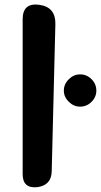

<svg xmlns="http://www.w3.org/2000/svg" viewBox="-20 -811 441 839"><path d="M79 -727Q79 -800 152 -790Q223 -780 222 -707L206 -63Q205 -1 142 7Q79 13 79 -50ZM330 -345Q302 -345 281 -366Q259 -387 259 -415Q259 -444 281 -465Q302 -486 330 -486Q359 -486 380 -465Q401 -444 401 -415Q401 -387 380 -366Q359 -345 330 -345Z"/></svg>

Font: MaokenZhuyuanTi
Style: Regular
Weight: 400
Designer: Fontworks Inc & LongZhuTi team: ZERO子、时光羊、荆南、频凡、刘鹏、Little White Dog、帆影Magmeta、奈白不弍、白日月球、ChaoTawei、雨三（排名不分先后）
Version: Version 1.000; 20230222